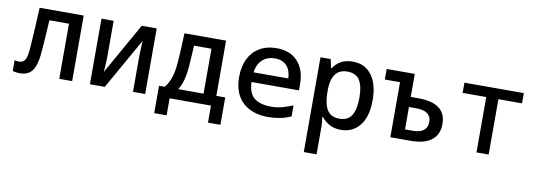

<svg xmlns="http://www.w3.org/2000/svg" viewBox="-60 -932 4320 1554"><g transform="rotate(10 2100.0 -155.0)"><path d="M96 11Q65 11 39 2V-86Q59 -81 77 -81Q108 -81 123.5 -104Q139 -127 145 -196Q148 -239 151 -284.5Q154 -330 157.5 -390Q161 -450 165 -539H527V0H421V-453H260Q255 -366 251 -303.5Q247 -241 242 -182Q233 -80 200 -34.5Q167 11 96 11Z M673 0V-539H773V-250Q773 -233 772 -207.5Q771 -182 769.5 -157Q768 -132 766 -117L1004 -539H1127V0H1027V-280Q1027 -300 1028 -326Q1029 -352 1030 -377Q1031 -402 1032 -419L795 0Z M1226 140V-85H1273Q1303 -122 1319 -168.5Q1335 -215 1341 -281Q1343 -308 1345.5 -339Q1348 -370 1350 -417Q1352 -464 1355 -539H1697V-85H1770V140H1668V0H1328V140ZM1438 -285Q1433 -216 1419.5 -167.5Q1406 -119 1384 -85H1592V-454H1449Q1446 -407 1443.5 -363.5Q1441 -320 1438 -285Z M2141 11Q2004 11 1928 -61.5Q1852 -134 1852 -269Q1852 -356 1883.5 -419Q1915 -482 1973.5 -516Q2032 -550 2112 -550Q2224 -550 2286 -481.5Q2348 -413 2348 -295V-245H1958Q1961 -151 2010 -113.5Q2059 -76 2148 -76Q2194 -76 2237.5 -87.5Q2281 -99 2326 -118V-27Q2281 -7 2234 2Q2187 11 2141 11ZM1960 -325H2246Q2244 -390 2210 -428Q2176 -466 2113 -466Q2048 -466 2008.5 -428Q1969 -390 1960 -325Z M2473 240V-539H2557L2572 -467H2577Q2601 -506 2641 -528Q2681 -550 2738 -550Q2838 -550 2893.5 -475.5Q2949 -401 2949 -270Q2949 -134 2891 -61.5Q2833 11 2736 11Q2681 11 2641.5 -11.5Q2602 -34 2577 -66H2571Q2578 -24 2578 13V240ZM2709 -76Q2778 -76 2809 -124.5Q2840 -173 2840 -272Q2840 -368 2809 -415.5Q2778 -463 2708 -463Q2642 -463 2609.5 -418Q2577 -373 2577 -290V-271Q2577 -179 2607 -127.5Q2637 -76 2709 -76Z M3142 0V-452H3017V-539H3248V-350H3310Q3539 -350 3539 -178Q3539 -92 3481 -46Q3423 0 3311 0ZM3248 -83H3308Q3431 -83 3431 -176Q3431 -267 3307 -267H3248Z M3850 0V-455H3656V-539H4144V-455H3950V0Z"/></g></svg>

Font: Noto Sans Mono Medium
Style: Regular
Weight: 500
Designer: Monotype Design Team
Foundry: Monotype Imaging Inc.
Version: Version 2.014